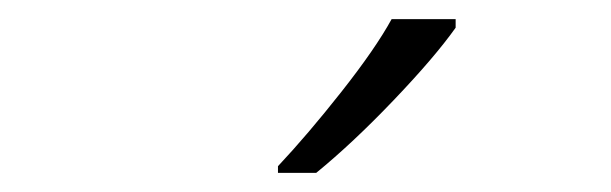

<svg xmlns="http://www.w3.org/2000/svg" viewBox="-20 -787 640 201"><path d="M311 -606Q349 -637 392 -682Q435 -727 457 -758V-767H390Q373 -736 337.5 -691Q302 -646 271 -613V-606Z"/></svg>

Font: Noto Sans Mono UI Light
Style: Regular
Weight: 300
Designer: Monotype Design team
Foundry: Monotype Imaging Inc.
Version: 1.000